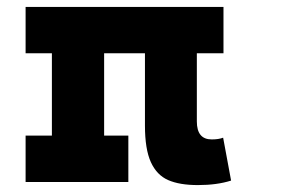

<svg xmlns="http://www.w3.org/2000/svg" viewBox="-20 -526 873 555"><path d="M648 -4Q607 9 552 9Q499 9 466 -5.5Q433 -20 416 -57.5Q399 -95 399 -163V-372H281V-134H351V0H54V-134H130V-372H54V-506H626V-372H549V-175Q549 -123 592 -123Q612 -123 625 -128Z"/></svg>

Font: Arvo
Style: Bold
Weight: 700
Designer: Anton Koovit (Cyrillic Expansion: Cyreal)
Foundry: Anton Koovit, Yassin Baggar
Version: Version 3.000